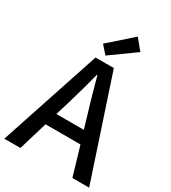

<svg xmlns="http://www.w3.org/2000/svg" viewBox="-232 -1102 1086 1219"><g transform="rotate(30 311.0 -492.5)"><path d="M473 -908 410 -985 241 -836 292 -778ZM208 -301 238 -400C262 -480 285 -561 306 -645H310C333 -562 355 -480 380 -400L409 -301ZM499 0H622L378 -736H244L0 0H118L181 -210H437Z"/></g></svg>

Font: Noto Sans Japanese Medium
Style: Regular
Weight: 500
Designer: Ryoko NISHIZUKA (kana & ideographs); Paul D. Hunt (Latin, Greek & Cyrillic); Wenlong ZHANG (bopomofo); Sandoll Communica
Foundry: Adobe Systems Incorporated
Version: Version 1.000;PS 1;hotconv 1.0.78;makeotf.lib2.5.61930